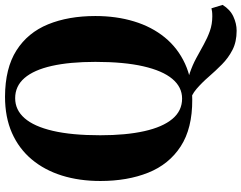

<svg xmlns="http://www.w3.org/2000/svg" viewBox="-121 -673 987 785"><g transform="rotate(-90 372.5 -280.5)"><path d="M639.5 193.5Q594 193.5 561 176.5Q528 159.5 501.8 133.5Q475.5 107.5 451.5 79.8Q427.5 52 401.8 29.8Q376 7.5 342.5 -1L390 -12Q431.5 -10 465.2 1.5Q499 13 527.5 28.5Q556 44 583 59Q610 74 638 84Q666 94 698.5 94Q710.5 94 718 93Q725.5 92 731 90.5L745 136Q726 167 697.2 180.2Q668.5 193.5 639.5 193.5ZM357 12Q240 12.5 166.5 -35.2Q93 -83 59 -168Q25 -253 25 -363.5Q25 -449.5 47.2 -520.8Q69.5 -592 113.2 -644.2Q157 -696.5 221.2 -725Q285.5 -753.5 370 -753.5Q486 -753 558.8 -706.8Q631.5 -660.5 665.5 -577.5Q699.5 -494.5 699.5 -384Q699.5 -298.5 677.5 -226Q655.5 -153.5 612 -100.2Q568.5 -47 504.5 -17.5Q440.5 12 357 12ZM362 -29.5Q409 -29.5 442.5 -69.5Q476 -109.5 494 -188.5Q512 -267.5 512 -384Q512 -489 495.5 -562.2Q479 -635.5 446 -673.8Q413 -712 363.5 -712Q315.5 -712 281.8 -673.5Q248 -635 230 -557.8Q212 -480.5 212 -364Q212 -259 228.8 -184Q245.5 -109 278.8 -69.2Q312 -29.5 362 -29.5Z"/></g></svg>

Font: Merriweather 96pt ExtraBold
Style: Regular
Weight: 800
Version: Version 2.100